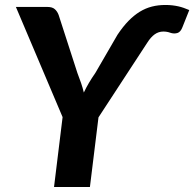

<svg xmlns="http://www.w3.org/2000/svg" viewBox="-20 -753 782 773"><path d="M376.5 -280.5 342 0H197.5L232 -281.5L44 -725H171.5Q190.5 -725 200.5 -716.2Q210.5 -707.5 216 -693L291.5 -459.5Q300 -437.5 306.5 -418.5Q313 -399.5 317.5 -380.5Q335 -418 364 -459.5L453 -613Q475 -646 497.2 -668.8Q519.5 -691.5 542.8 -705.8Q566 -720 591.5 -726.5Q617 -733 646 -733Q661 -733 673.8 -731.5Q686.5 -730 697.8 -727.5Q709 -725 719.8 -721.2Q730.5 -717.5 742 -712.5L714.5 -643.5Q707 -624 694.5 -620.2Q682 -616.5 669.5 -620Q666 -621.5 657 -623.8Q648 -626 638 -626Q618.5 -626 602.8 -614.8Q587 -603.5 572.5 -580.5Z"/></svg>

Font: Lato Heavy
Style: Italic
Weight: 800
Italic angle: -7°
Designer: Lukasz Dziedzic
Foundry: tyPoland Lukasz Dziedzic
Version: Version 2.007; 2014-02-27